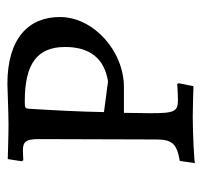

<svg xmlns="http://www.w3.org/2000/svg" viewBox="-34 -507 547 519"><g transform="rotate(-90 239.5 -247.5)"><path d="M58 6C59 4 140 0 184 0C212 0 266 2 266 2L274 -38L272 -42C272 -42 245 -40 229 -40C197 -40 193 -49 193 -116L194 -186H263C362 -186 453 -269 453 -359C453 -444 395 -501 272 -501C272 -501 187 -498 163 -498C131 -498 74 -500 69 -500L63 -462L66 -458C66 -458 83 -459 94 -459C116 -459 123 -450 123 -417L122 -99C122 -55 110 -43 64 -35ZM279 -229 196 -240C197 -304 201 -377 205 -442C206 -454 208 -454 226 -454C327 -454 372 -420 372 -345C372 -278 341 -239 279 -229Z"/></g></svg>

Font: Alegreya SC
Style: Regular
Weight: 400
Designer: Juan Pablo del Peral
Foundry: Huerta Tipografica
Version: Version 2.007;PS 002.007;hotconv 1.0.88;makeotf.lib2.5.64775